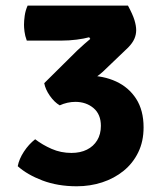

<svg xmlns="http://www.w3.org/2000/svg" viewBox="-20 -653 580 688"><path d="M341.5 -202Q341.5 -243.5 315 -265.8Q288.5 -288 250 -288Q236 -288 221.5 -284.8Q207 -281.5 194 -275.5Q174.5 -287 158.5 -310Q142.5 -333 138.5 -355Q169.5 -366.5 203.5 -374.2Q237.5 -382 293.5 -382Q350.5 -382 396 -361Q441.5 -340 468 -298.8Q494.5 -257.5 494.5 -196.5Q494.5 -146 475.2 -106.8Q456 -67.5 422.5 -40.5Q389 -13.5 346 0.5Q303 14.5 255 14.5Q187 14.5 132.2 -6.2Q77.5 -27 43.5 -57.5Q48.5 -83.5 65.8 -109.8Q83 -136 106 -154Q132 -134 165 -119.5Q198 -105 236 -105Q268 -105 291.5 -116.8Q315 -128.5 328.2 -150.2Q341.5 -172 341.5 -202ZM358.5 -405.5Q338.5 -385 312.2 -368.8Q286 -352.5 260.8 -340.8Q235.5 -329 218 -322.5L138.5 -355L235.5 -451Q244.5 -460.5 257.2 -472.5Q270 -484.5 282.8 -495.8Q295.5 -507 303.5 -513.5L299.5 -519.5Q282 -514.5 254.8 -511Q227.5 -507.5 199.5 -507.5H76Q69.5 -525 67.8 -539.8Q66 -554.5 66 -564Q66 -578 68.5 -596.5Q71 -615 79 -633H438.5Q455.5 -601.5 461.8 -581Q468 -560.5 468 -545Q468 -529 461.5 -514Q455 -499 439.5 -483Z"/></svg>

Font: Signika Negative
Style: Bold
Weight: 700
Designer: Anna Giedry
Foundry: Anna Giedry
Version: Version 2.001